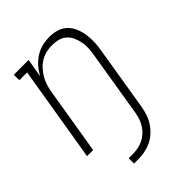

<svg xmlns="http://www.w3.org/2000/svg" viewBox="-206 -629 913 913"><g transform="rotate(-45 250.0 -172.5)"><path d="M151 183V147H177Q194 147 211.5 144Q229 141 245.5 133.5Q262 126 276.5 113.5Q291 101 301 85.5Q311 70 317 53.5Q323 37 326 19L380 -311Q384 -332 385.5 -353.5Q387 -375 383.5 -395Q380 -415 372 -434Q364 -453 349.5 -466.5Q335 -480 315 -485.5Q295 -491 273 -491Q254 -491 234 -486.5Q214 -482 196 -471Q178 -460 163.5 -444Q149 -428 139 -410Q129 -392 123 -372.5Q117 -353 114 -333L59 0H18L98 -483H46L45 -520H145L129 -427Q141 -449 158.5 -469Q176 -489 197.5 -502.5Q219 -516 243.5 -522Q268 -528 292 -528Q318 -528 342.5 -520.5Q367 -513 384 -496Q401 -479 410.5 -456Q420 -433 423.5 -408Q427 -383 426 -357Q425 -331 420 -305L367 19Q363 41 355.5 63Q348 85 335 104.5Q322 124 304 140Q286 156 265 165.5Q244 175 221.5 179Q199 183 177 183Z"/></g></svg>

Font: Iosevka Curly Slab Extralight
Style: Italic
Weight: 200
Italic angle: -9°
Monospace: yes
Designer: Belleve Invis
Foundry: Belleve Invis
Version: Version 22.1.2; ttfautohint (v1.8.4)